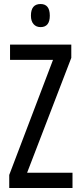

<svg xmlns="http://www.w3.org/2000/svg" viewBox="-20 -936 401 956"><path d="M341 0H26V-65L244 -638H30V-714H335V-648L115 -76H341ZM182 -916Q228 -916 228 -858Q228 -801 182 -801Q160 -801 147 -816Q134 -831 134 -858Q134 -916 182 -916Z"/></svg>

Font: Noto Sans Bengali UI ExtraCondensed
Style: Regular
Weight: 400
Width: 2
Designer: Jelle Bosma - Monotype Design Team
Foundry: Monotype Imaging Inc.
Version: Version 2.003; ttfautohint (v1.8.4.7-5d5b)